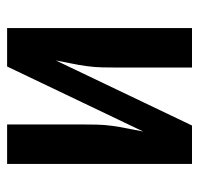

<svg xmlns="http://www.w3.org/2000/svg" viewBox="-30 -530 560 540"><g transform="rotate(-90 250.0 -260.0)"><path d="M59 0V-520H170V-312Q170 -290 169.5 -268Q169 -246 166 -224Q163 -202 158.5 -180.5Q154 -159 150 -137L333 -520H441V0H330V-208Q330 -230 330.5 -252Q331 -274 334 -296Q337 -318 341.5 -339.5Q346 -361 350 -383L167 0Z"/></g></svg>

Font: Iosevka Term
Style: Bold
Weight: 700
Monospace: yes
Designer: Belleve Invis
Foundry: Belleve Invis
Version: Version 30.0.1